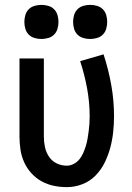

<svg xmlns="http://www.w3.org/2000/svg" viewBox="-20 -760 540 788"><path d="M254 8Q227 8 200.5 2.5Q174 -3 150.5 -16Q127 -29 108.5 -49.5Q90 -70 79 -94.5Q68 -119 64 -146Q60 -173 60 -200V-520H160V-200Q160 -178 164.5 -156.5Q169 -135 181 -117Q193 -99 212.5 -89.5Q232 -80 254 -80Q269 -80 283 -87.5Q297 -95 306.5 -107Q316 -119 322 -133Q328 -147 332.5 -161.5Q337 -176 339.5 -191.5Q342 -207 344 -222Q346 -237 347 -252Q348 -267 348 -283Q348 -340 337.5 -397Q327 -454 309 -509L405 -537Q425 -476 436.5 -412Q448 -348 448 -283Q448 -251 444.5 -218Q441 -185 432.5 -153.5Q424 -122 409.5 -92.5Q395 -63 372 -39.5Q349 -16 318 -4Q287 8 254 8ZM350 -600Q336 -600 322 -604Q308 -608 298 -618Q288 -628 284 -642Q280 -656 280 -670Q280 -684 284 -698Q288 -712 298 -722Q308 -732 322 -736Q336 -740 350 -740Q364 -740 378 -736Q392 -732 402 -722Q412 -712 416 -698Q420 -684 420 -670Q420 -656 416 -642Q412 -628 402 -618Q392 -608 378 -604Q364 -600 350 -600ZM150 -600Q136 -600 122 -604Q108 -608 98 -618Q88 -628 84 -642Q80 -656 80 -670Q80 -684 84 -698Q88 -712 98 -722Q108 -732 122 -736Q136 -740 150 -740Q164 -740 178 -736Q192 -732 202 -722Q212 -712 216 -698Q220 -684 220 -670Q220 -656 216 -642Q212 -628 202 -618Q192 -608 178 -604Q164 -600 150 -600Z"/></svg>

Font: Iosevka Term Curly Semibold
Style: Regular
Weight: 600
Designer: Belleve Invis
Foundry: Belleve Invis
Version: Version 32.3.0